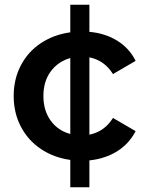

<svg xmlns="http://www.w3.org/2000/svg" viewBox="-20 -674 621 814"><path d="M459 -174 555 -118Q527 -64 476.5 -32.5Q426 -1 359 6V120H278V4Q207 -6 152.5 -43Q98 -80 68 -138Q38 -196 38 -267Q38 -338 68 -396Q98 -454 152.5 -490.5Q207 -527 278 -537V-654H359V-539Q426 -533 477 -501.5Q528 -470 555 -416L459 -360Q423 -418 359 -431V-103Q423 -116 459 -174ZM278 -106V-428Q226 -413 195 -371Q164 -329 164 -267Q164 -205 195 -162.5Q226 -120 278 -106Z"/></svg>

Font: APTA Sans SemiBold
Style: Bold
Weight: 600
Version: Version 7.200